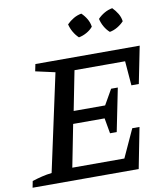

<svg xmlns="http://www.w3.org/2000/svg" viewBox="-96 -967 910 1046"><g transform="rotate(-10 359.0 -444.0)"><path d="M-1 0 6 -36Q34 -45 61 -51.5Q88 -58 115 -61L231 -598L123 -622L131 -661H708L667 -456H626L615 -591H335L292 -373H466L514 -457H551L503 -219H466L451 -304H277L231 -70H519L590 -225H630L586 0ZM425 -888Q442 -872 454 -851.5Q466 -831 469 -808Q455 -791 433.5 -779Q412 -767 390 -763Q373 -779 361 -800Q349 -821 344 -843Q361 -860 381.5 -872Q402 -884 425 -888ZM596 -888Q613 -871 625 -851Q637 -831 640 -808Q624 -791 603.5 -779Q583 -767 561 -763Q544 -778 532 -799Q520 -820 515 -843Q531 -860 552 -872Q573 -884 596 -888Z"/></g></svg>

Font: Piazzolla Thin SemiBold
Style: Italic
Weight: 600
Italic angle: -11.3°
Version: Version 2.005